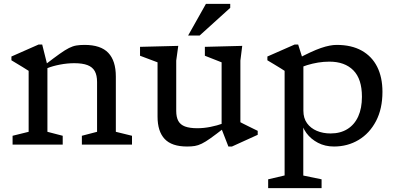

<svg xmlns="http://www.w3.org/2000/svg" viewBox="-20 -747 2046 992"><path d="M225 -409V-66L304 -45.5V0H45V-45.5L128 -66V-381Q120 -386.5 96.5 -400.8Q73 -415 39 -435.5V-455L179.5 -517H198ZM403 -45.5 481.5 -66V-323.5Q481.5 -358 469.8 -379.2Q458 -400.5 432.2 -410.5Q406.5 -420.5 363.5 -420.5Q327.5 -420.5 289.8 -413.2Q252 -406 222.5 -394L213.5 -413Q259 -448 287.8 -468.5Q316.5 -489 336.5 -499Q356.5 -509 374.8 -512Q393 -515 417 -515Q500.5 -515 539.5 -474Q578.5 -433 578.5 -351.5V-66L662 -45.5V0H403Z M890.5 -174Q890.5 -142 901.2 -122.2Q912 -102.5 936 -93.5Q960 -84.5 999.5 -84.5Q1033 -84.5 1067.8 -91.5Q1102.5 -98.5 1130 -108.5L1138.5 -86Q1096 -53 1068.8 -33.5Q1041.5 -14 1022.5 -4.8Q1003.5 4.5 986.5 7.2Q969.5 10 946.5 10Q867.5 10 830.8 -29Q794 -68 794 -144.5V-425L703.5 -459V-505L901 -510L890.5 -434ZM1160 10 1125 -80V-425L1038.5 -459V-505L1231.5 -510L1222 -434V-115.5Q1226.5 -113 1238 -107.2Q1249.5 -101.5 1263.5 -94.5Q1277.5 -87.5 1290.5 -81.2Q1303.5 -75 1311.5 -71V-50.5L1178.5 10ZM952 -563.5 1044 -727H1169.5V-706.5L1011.5 -563.5Z M1850 -247Q1850 -339 1805.5 -383.8Q1761 -428.5 1682 -428.5Q1652.5 -428.5 1623.5 -423.8Q1594.5 -419 1566.8 -410.5Q1539 -402 1513 -389V-441Q1552 -462 1582.8 -476.2Q1613.5 -490.5 1638.2 -499Q1663 -507.5 1682.8 -511.2Q1702.5 -515 1719.5 -515Q1796 -515 1848.8 -485.5Q1901.5 -456 1928.8 -401.8Q1956 -347.5 1956 -272.5Q1956 -185 1922.8 -121.5Q1889.5 -58 1832.8 -24Q1776 10 1705.5 10Q1659.5 10 1622.8 -9.2Q1586 -28.5 1563.2 -59.5Q1540.5 -90.5 1536 -126.5H1547V160L1641.5 179.5V225H1365.5V179.5L1450.5 159.5V-381Q1444 -385.5 1430.2 -394Q1416.5 -402.5 1398.2 -413.5Q1380 -424.5 1361.5 -435.5V-455L1502.5 -517H1520.5L1547.5 -431.5V-175Q1547.5 -136.5 1566.2 -110.5Q1585 -84.5 1616.8 -71Q1648.5 -57.5 1688 -57.5Q1739 -57.5 1775.5 -80.5Q1812 -103.5 1831 -145.8Q1850 -188 1850 -247Z"/></svg>

Font: Newsreader 7pt
Style: Regular
Weight: 400
Designer: Hugues Gentile
Foundry: Production Type
Version: Version 1.003